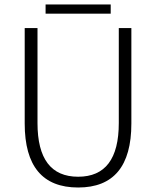

<svg xmlns="http://www.w3.org/2000/svg" viewBox="-20 -825 696 855"><path d="M90 -275V-700H147V-277Q147 -38 328 -38Q509 -38 509 -277V-700H565V-275Q565 10 328 10Q90 10 90 -275ZM183 -805H473V-764H183Z"/></svg>

Font: Sarabun ExtraLight
Style: Regular
Weight: 275
Designer: Suppakit Chalermlarp | Katatrad Co.,Ltd.
Foundry: Cadson Demak Co.,Ltd.
Version: Version 1.000; ttfautohint (v1.6)